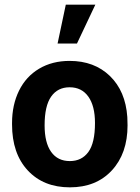

<svg xmlns="http://www.w3.org/2000/svg" viewBox="-20 -802 605 832"><path d="M32.2 0ZM32.2 -269Q32.2 -347.7 62.5 -409.2Q92.8 -470.7 149.7 -504.4Q206.5 -538.1 281.7 -538.1Q388.7 -538.1 456.3 -472.7Q523.9 -407.2 531.7 -294.9L532.7 -258.8Q532.7 -137.2 464.8 -63.7Q397 9.8 282.7 9.8Q168.5 9.8 100.3 -63.5Q32.2 -136.7 32.2 -262.7ZM173.3 -258.8Q173.3 -183.6 201.7 -143.8Q230 -104 282.7 -104Q334 -104 362.8 -143.3Q391.6 -182.6 391.6 -269Q391.6 -342.8 362.8 -383.3Q334 -423.8 281.7 -423.8Q230 -423.8 201.7 -383.5Q173.3 -343.3 173.3 -258.8ZM265.1 -781.7H393.1L313.5 -613.3H229.5Z"/></svg>

Font: Roboto
Style: Bold
Weight: 700
Designer: Google
Version: Version 2.134; 2016; ttfautohint (v1.6)